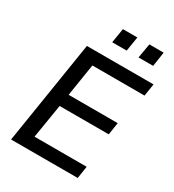

<svg xmlns="http://www.w3.org/2000/svg" viewBox="-211 -1018 1034 1138"><g transform="rotate(30 306.0 -449.0)"><path d="M44 0 156 -705H612L599 -621H242L207 -400H543L530 -316H194L156 -84H513L500 0ZM455 -799 472 -898H570L555 -799ZM275 -799 291 -898H390L374 -799Z"/></g></svg>

Font: Nunito Sans 12pt SemiBold
Style: Italic
Weight: 600
Italic angle: -9°
Designer: Vernon Adams
Foundry: Vernon Adams
Version: Version 3.101;gftools[0.9.27]